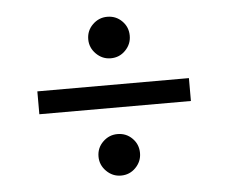

<svg xmlns="http://www.w3.org/2000/svg" viewBox="-40 -603 630 530"><g transform="rotate(-5 275.0 -338.0)"><path d="M65 -305.8V-369.2H485V-305.8ZM275 -117.5Q251.7 -117.5 234.6 -134.6Q217.5 -151.7 217.5 -175Q217.5 -199.2 234.6 -215.8Q251.7 -232.5 275 -232.5Q299.2 -232.5 315.8 -215.8Q332.5 -199.2 332.5 -175Q332.5 -151.7 315.8 -134.6Q299.2 -117.5 275 -117.5ZM275 -442.5Q251.7 -442.5 234.6 -459.6Q217.5 -476.7 217.5 -500Q217.5 -524.2 234.6 -540.8Q251.7 -557.5 275 -557.5Q299.2 -557.5 315.8 -540.8Q332.5 -524.2 332.5 -500Q332.5 -476.7 315.8 -459.6Q299.2 -442.5 275 -442.5Z"/></g></svg>

Font: Funnel Sans Light
Style: Regular
Weight: 300
Designer: NORD ID, Kristian Moeller
Foundry: Dicotype
Version: Version 1.000